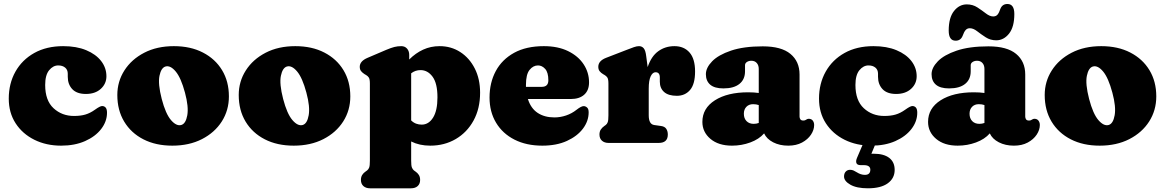

<svg xmlns="http://www.w3.org/2000/svg" viewBox="-20 -734 5984 986"><path d="M526.5 -342.5Q526.5 -304 497.8 -277.8Q469 -251.5 421 -251.5Q374.5 -251.5 351.2 -276.2Q328 -301 328 -339.5V-355.5Q328 -375.5 314.5 -386.8Q301 -398 279 -398Q252.5 -398 232.2 -373.2Q212 -348.5 212 -297.5Q212 -218 255 -178.2Q298 -138.5 360 -138.5Q394 -138.5 418.5 -145.8Q443 -153 467.5 -170.5Q494.5 -190 505 -189.5Q516.5 -189 523 -181Q529.5 -173 529.5 -155Q529.5 -110.5 499.8 -71.8Q470 -33 417 -9.5Q364 14 294 14Q217.5 14 156.5 -16.2Q95.5 -46.5 60.2 -100.8Q25 -155 25 -227.5Q25 -305 59.2 -366Q93.5 -427 156.2 -462Q219 -497 304.5 -497Q373 -497 422.8 -476.2Q472.5 -455.5 499.5 -420.5Q526.5 -385.5 526.5 -342.5Z M873 -497Q958.5 -497 1022 -464.2Q1085.5 -431.5 1120.5 -373.5Q1155.5 -315.5 1155.5 -239Q1155.5 -167.5 1119 -110.2Q1082.5 -53 1017 -19.5Q951.5 14 865 14Q780 14 716.5 -18.5Q653 -51 617.8 -109.5Q582.5 -168 582.5 -246Q582.5 -315.5 619 -372.5Q655.5 -429.5 720.8 -463.2Q786 -497 873 -497ZM910.5 -92Q934 -98.5 941.8 -142Q949.5 -185.5 930 -258Q909.5 -334.5 882.2 -367Q855 -399.5 830 -392.5Q807.5 -386 799 -344.8Q790.5 -303.5 810.5 -226Q830.5 -149.5 858 -117.5Q885.5 -85.5 910.5 -92Z M1496.5 -497Q1582 -497 1645.5 -464.2Q1709 -431.5 1744 -373.5Q1779 -315.5 1779 -239Q1779 -167.5 1742.5 -110.2Q1706 -53 1640.5 -19.5Q1575 14 1488.5 14Q1403.5 14 1340 -18.5Q1276.5 -51 1241.2 -109.5Q1206 -168 1206 -246Q1206 -315.5 1242.5 -372.5Q1279 -429.5 1344.2 -463.2Q1409.5 -497 1496.5 -497ZM1534 -92Q1557.5 -98.5 1565.2 -142Q1573 -185.5 1553.5 -258Q1533 -334.5 1505.8 -367Q1478.5 -399.5 1453.5 -392.5Q1431 -386 1422.5 -344.8Q1414 -303.5 1434 -226Q1454 -149.5 1481.5 -117.5Q1509 -85.5 1534 -92Z M2081.5 -452V-428.5Q2114.5 -461.5 2153.2 -479.2Q2192 -497 2237.5 -497Q2297 -497 2344 -466.5Q2391 -436 2418.2 -382.2Q2445.5 -328.5 2445.5 -258Q2445.5 -176.5 2412 -115.2Q2378.5 -54 2320.5 -20Q2262.5 14 2189.5 14Q2134 14 2091.5 -7.5V91Q2091.5 116.5 2095.2 126Q2099 135.5 2105.5 141L2112.5 146Q2124.5 154 2131 164.5Q2137.5 175 2137.5 190Q2137.5 210 2125 221.5Q2112.5 233 2090.5 233H1880.5Q1859 233 1846.2 221.5Q1833.5 210 1833.5 190Q1833.5 175 1840 164.5Q1846.5 154 1858.5 146L1865.5 141Q1872.5 135.5 1876 126Q1879.5 116.5 1879.5 91V-305Q1879.5 -327.5 1874 -335.8Q1868.5 -344 1859.5 -349L1852.5 -353Q1841.5 -360 1834.5 -368.5Q1827.5 -377 1827.5 -391Q1827.5 -420 1867.5 -437L1963.5 -478Q1988.5 -488.5 2005.2 -492.8Q2022 -497 2040.5 -497Q2059.5 -497 2070.5 -484.2Q2081.5 -471.5 2081.5 -452ZM2139.5 -374Q2112.5 -374 2091.5 -357.5V-115.5Q2104 -103.5 2117.5 -98.8Q2131 -94 2145.5 -94Q2181.5 -94 2204 -130Q2226.5 -166 2226.5 -234Q2226.5 -306 2201.5 -340Q2176.5 -374 2139.5 -374Z M3005 -311Q3005 -270 2980.2 -247.8Q2955.5 -225.5 2911 -225.5H2691Q2706 -177.5 2741.2 -154.2Q2776.5 -131 2827 -131Q2857.5 -131 2887 -141Q2916.5 -151 2940.5 -170Q2966 -190 2978.5 -189Q2987.5 -188.5 2995.2 -181.5Q3003 -174.5 3003 -157Q3003 -112.5 2973.8 -73.5Q2944.5 -34.5 2891.2 -10.2Q2838 14 2765 14Q2683 14 2622 -17Q2561 -48 2527.5 -103.8Q2494 -159.5 2494 -233Q2494 -309.5 2526 -369Q2558 -428.5 2620.2 -462.8Q2682.5 -497 2773 -497Q2845.5 -497 2897.5 -471.5Q2949.5 -446 2977.2 -403.8Q3005 -361.5 3005 -311ZM2681 -298.5Q2681 -293 2681 -288H2762Q2796 -288 2796 -321.5Q2796 -362 2779.8 -380Q2763.5 -398 2743 -398Q2718 -398 2699.5 -375Q2681 -352 2681 -298.5Z M3298.5 -446 3306 -389.5Q3324.5 -445 3360.5 -471Q3396.5 -497 3443.5 -497Q3492.5 -497 3521 -464.5Q3549.5 -432 3549.5 -367Q3549.5 -302 3523.8 -272Q3498 -242 3456 -242Q3412.5 -242 3390.5 -261.5Q3368.5 -281 3368.5 -314.5V-336Q3368.5 -363 3346.5 -363Q3331.5 -363 3321.5 -342Q3311.5 -321 3311.5 -279V-142Q3311.5 -96 3339.5 -92L3374.5 -87Q3393.5 -84.5 3401.5 -72.5Q3409.5 -60.5 3409.5 -43Q3409.5 0 3362.5 0H3105.5Q3084 0 3071.2 -11.5Q3058.5 -23 3058.5 -43Q3058.5 -58 3065 -68.2Q3071.5 -78.5 3083.5 -87L3090.5 -92Q3097.5 -97 3101 -106.8Q3104.5 -116.5 3104.5 -142V-305Q3104.5 -327.5 3099 -335.8Q3093.5 -344 3084.5 -349L3077.5 -353Q3066.5 -359.5 3059.5 -368.2Q3052.5 -377 3052.5 -391Q3052.5 -421.5 3092.5 -437L3198.5 -478Q3220.5 -486.5 3235.2 -491.8Q3250 -497 3261.5 -497Q3276.5 -497 3285.8 -486Q3295 -475 3298.5 -446Z M3587 -108Q3587 -178 3651.5 -219Q3716 -260 3822 -260Q3853 -260 3876.5 -256.5V-380Q3876.5 -399 3866.2 -410.5Q3856 -422 3838.5 -422Q3825.5 -422 3815.8 -415.8Q3806 -409.5 3806 -399V-368Q3806 -326 3777.2 -303Q3748.5 -280 3695 -280Q3649.5 -280 3627.2 -299.2Q3605 -318.5 3605 -353Q3605 -386 3637 -419Q3669 -452 3734 -474Q3799 -496 3897 -496Q3992.5 -496 4039.2 -457.2Q4086 -418.5 4086 -351.5V-135Q4086 -127.5 4090.2 -121.2Q4094.5 -115 4105 -115Q4111 -115 4114.5 -116.5Q4118 -118 4121 -120Q4127 -124 4133 -124Q4146.5 -124 4153.8 -114.8Q4161 -105.5 4161 -92Q4161 -67 4144.8 -42.5Q4128.5 -18 4098.8 -2Q4069 14 4028 14Q3984 14 3950.5 -3.2Q3917 -20.5 3904 -49Q3878 -19 3833.2 -2.5Q3788.5 14 3739 14Q3669.5 14 3628.2 -21Q3587 -56 3587 -108ZM3800 -150Q3800 -126 3813.8 -112Q3827.5 -98 3850.5 -98Q3864 -98 3876.5 -102.5V-194.5Q3863.5 -199 3847.5 -199Q3826 -199 3813 -185.5Q3800 -172 3800 -150Z M4687.5 -342.5Q4687.5 -304 4658.8 -277.8Q4630 -251.5 4582 -251.5Q4535.5 -251.5 4512.2 -276.2Q4489 -301 4489 -339.5V-355.5Q4489 -375.5 4475.5 -386.8Q4462 -398 4440 -398Q4413.5 -398 4393.2 -373.2Q4373 -348.5 4373 -297.5Q4373 -218 4416 -178.2Q4459 -138.5 4521 -138.5Q4555 -138.5 4579.5 -145.8Q4604 -153 4628.5 -170.5Q4655.5 -190 4666 -189.5Q4677.5 -189 4684 -181Q4690.5 -173 4690.5 -155Q4690.5 -110.5 4660.8 -71.8Q4631 -33 4578 -9.5Q4525 14 4455 14Q4378.5 14 4317.5 -16.2Q4256.5 -46.5 4221.2 -100.8Q4186 -155 4186 -227.5Q4186 -305 4220.2 -366Q4254.5 -427 4317.2 -462Q4380 -497 4465.5 -497Q4534 -497 4583.8 -476.2Q4633.5 -455.5 4660.5 -420.5Q4687.5 -385.5 4687.5 -342.5ZM4418 -9.5H4482L4455 55.5Q4461 55.5 4467.5 55.5Q4519 55.5 4546.8 77Q4574.5 98.5 4574.5 138.5Q4574.5 181.5 4539.2 207.2Q4504 233 4437 233Q4379.5 233 4347 214.5Q4314.5 196 4314.5 172.5Q4314.5 156.5 4323.2 147.2Q4332 138 4345.5 138Q4355.5 138 4363.8 141.8Q4372 145.5 4380.5 151Q4401 164 4421.5 164Q4449.5 164 4449.5 137.5Q4449.5 114 4415.5 114H4399.5Q4382.5 114 4378.2 103.8Q4374 93.5 4381 77Z M4746 -108Q4746 -178 4810.5 -219Q4875 -260 4981 -260Q5012 -260 5035.5 -256.5V-380Q5035.5 -399 5025.2 -410.5Q5015 -422 4997.5 -422Q4984.5 -422 4974.8 -415.8Q4965 -409.5 4965 -399V-368Q4965 -326 4936.2 -303Q4907.5 -280 4854 -280Q4808.5 -280 4786.2 -299.2Q4764 -318.5 4764 -353Q4764 -386 4796 -419Q4828 -452 4893 -474Q4958 -496 5056 -496Q5151.5 -496 5198.2 -457.2Q5245 -418.5 5245 -351.5V-135Q5245 -127.5 5249.2 -121.2Q5253.5 -115 5264 -115Q5270 -115 5273.5 -116.5Q5277 -118 5280 -120Q5286 -124 5292 -124Q5305.5 -124 5312.8 -114.8Q5320 -105.5 5320 -92Q5320 -67 5303.8 -42.5Q5287.5 -18 5257.8 -2Q5228 14 5187 14Q5143 14 5109.5 -3.2Q5076 -20.5 5063 -49Q5037 -19 4992.2 -2.5Q4947.5 14 4898 14Q4828.5 14 4787.2 -21Q4746 -56 4746 -108ZM4959 -150Q4959 -126 4972.8 -112Q4986.5 -98 5009.5 -98Q5023 -98 5035.5 -102.5V-194.5Q5022.5 -199 5006.5 -199Q4985 -199 4972 -185.5Q4959 -172 4959 -150ZM5096 -527Q5066 -527 5042 -542.5Q5018 -558 4998.2 -573.5Q4978.5 -589 4960.5 -589Q4947 -589 4938.8 -579.5Q4930.5 -570 4923.5 -550Q4913.5 -525 4887.5 -525Q4852 -525 4852 -577Q4852 -643 4879 -677.2Q4906 -711.5 4945 -711.5Q4975.5 -711.5 4999.2 -696Q5023 -680.5 5043 -665Q5063 -649.5 5080.5 -649.5Q5095 -649.5 5103 -659.2Q5111 -669 5117.5 -689Q5127.5 -713.5 5153.5 -713.5Q5189 -713.5 5189 -662Q5189 -595.5 5161.8 -561.2Q5134.5 -527 5096 -527Z M5635.5 -497Q5721 -497 5784.5 -464.2Q5848 -431.5 5883 -373.5Q5918 -315.5 5918 -239Q5918 -167.5 5881.5 -110.2Q5845 -53 5779.5 -19.5Q5714 14 5627.5 14Q5542.5 14 5479 -18.5Q5415.5 -51 5380.2 -109.5Q5345 -168 5345 -246Q5345 -315.5 5381.5 -372.5Q5418 -429.5 5483.2 -463.2Q5548.5 -497 5635.5 -497ZM5673 -92Q5696.5 -98.5 5704.2 -142Q5712 -185.5 5692.5 -258Q5672 -334.5 5644.8 -367Q5617.5 -399.5 5592.5 -392.5Q5570 -386 5561.5 -344.8Q5553 -303.5 5573 -226Q5593 -149.5 5620.5 -117.5Q5648 -85.5 5673 -92Z"/></svg>

Font: Fraunces 9pt S100 Black
Style: Regular
Weight: 900
Version: Version 1.000; ttfautohint (v1.8.3)